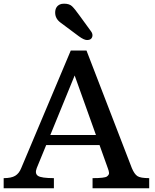

<svg xmlns="http://www.w3.org/2000/svg" viewBox="-20 -1001 822 1021"><path d="M0 0ZM-0.5 -53.7Q40 -53.7 60.8 -66.2Q81.5 -78.6 92.8 -106.9L356.4 -732.4H439.9L681.2 -106.9Q694.3 -75.7 710.4 -64.7Q726.6 -53.7 773.4 -53.7V0H472.2V-53.7Q536.6 -53.7 548.6 -62.5Q560.5 -71.3 559.8 -81.5Q559.1 -91.8 553.2 -106.9L509.3 -229.5H225.6L175.3 -106.9Q164.1 -77.6 182.1 -65.7Q200.2 -53.7 266.6 -53.7V0H-0.5ZM490.2 -283.2 377 -599.6 247.6 -283.2ZM399.4 -808.1 301.8 -880.9Q273.4 -901.9 273.4 -933.8Q273.4 -965.8 298.8 -977.5Q307.1 -981.4 320.8 -981.4Q348.6 -981.4 362.8 -968Q377 -954.6 402.8 -918.5L462.9 -835.9Q471.7 -824.7 471.7 -813.7Q471.7 -802.7 464.8 -795.4Q458 -788.1 442.4 -788.1Q426.8 -788.1 399.4 -808.1Z"/></svg>

Font: Arbutus Slab
Style: Regular
Weight: 400
Designer: Karolina Lach
Foundry: Karolina Lach
Version: Version 1.001; ttfautohint (v0.92) -l 10 -r 16 -G 200 -x 7 -